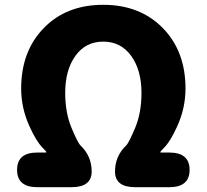

<svg xmlns="http://www.w3.org/2000/svg" viewBox="-20 -778 859 798"><path d="M135 0Q51 0 51 -72Q51 -144 135 -144H168Q173 -144 173 -146Q173 -148 156 -165Q130 -192 103 -252Q68 -328 68 -410Q68 -565 162 -661.5Q256 -758 409 -758Q562 -758 656.5 -661.5Q751 -565 751 -410Q751 -328 716 -252Q689 -192 663 -165Q646 -148 646 -146Q646 -144 651 -144H684Q768 -144 768 -72Q768 0 684 0H542Q458 0 458 -65Q458 -129 504 -173Q515 -183 541.5 -246Q568 -309 568 -392Q568 -487 525 -546Q482 -605 409 -605Q336 -605 293.5 -546Q251 -487 251 -392Q251 -309 277.5 -246Q304 -183 315 -173Q361 -129 361 -65Q361 0 277 0Z"/></svg>

Font: Resource Han Rounded KR Heavy
Style: Regular
Weight: 900
Designer: Cyano Hao (round all glyphs); Ryoko NISHIZUKA 西塚涼子 (kana, bopomofo & ideographs); Paul D. Hunt (Latin, Greek & Cyrillic)
Foundry: Cyano Hao
Version: 0.990